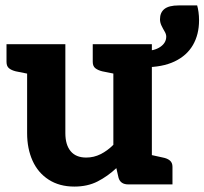

<svg xmlns="http://www.w3.org/2000/svg" viewBox="-20 -680 754 708"><path d="M254 8Q199 8 159.5 -17.5Q120 -43 100 -87.5Q80 -132 80 -189V-517H221V-189Q221 -146 240.5 -122.5Q260 -99 298 -99Q326 -99 351 -111.5Q376 -124 398 -146V-517H540V0H453Q424 0 417 -25L409 -60Q377 -30 340 -11Q303 8 254 8ZM518 0 531 -110 581 -99Q597 -96 606.5 -88Q616 -80 616 -65V0ZM102 -517 88 -407 38 -417Q22 -421 13 -428.5Q4 -436 4 -452V-517ZM420 -517 407 -407 357 -417Q341 -421 331.5 -428.5Q322 -436 322 -452V-517ZM512 -432V-492Q549 -492 571 -507Q593 -522 593 -545Q593 -554 587 -564Q581 -574 575.5 -585.5Q570 -597 570 -609Q570 -634 586.5 -647Q603 -660 639 -660H707Q710 -650 712 -635.5Q714 -621 714 -605Q714 -553 691.5 -514Q669 -475 624 -453.5Q579 -432 512 -432Z"/></svg>

Font: Aleo ExtraBold
Style: Regular
Weight: 800
Designer: Alessio Laiso
Foundry: Alessio Laiso
Version: Version 2.001;gftools[0.9.29]